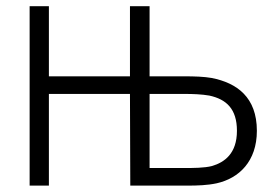

<svg xmlns="http://www.w3.org/2000/svg" viewBox="-20 -582 867 602"><path d="M643.8 -337.5C619.8 -341.7 590.6 -342.7 558.3 -342.7H449V-562.5H387.5V-342.7H133.3V-562.5H72.9V0H133.3V-287.5H387.5L388.5 0H566.7C599 0 630.2 -1 659.4 -7.3C729.2 -22.9 785.4 -76 785.4 -171.9C785.4 -277.1 722.9 -321.9 643.8 -337.5ZM644.8 -61.5C620.8 -55.2 584.4 -55.2 558.3 -55.2H449V-287.5H558.3C584.4 -287.5 612.5 -286.5 636.5 -282.3C689.6 -270.8 722.9 -240.6 722.9 -171.9C722.9 -100 683.3 -72.9 644.8 -61.5Z"/></svg>

Font: Manrope3 Light
Style: Regular
Weight: 300
Designer: Mikhail Sharanda
Foundry: Mikhail Sharanda
Version: Version 3.000;PS 003.000;hotconv 1.0.88;makeotf.lib2.5.64775